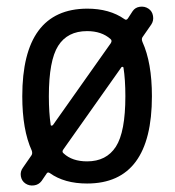

<svg xmlns="http://www.w3.org/2000/svg" viewBox="-20 -557 540 593"><path d="M130.9 -259.8Q130.9 -208 136.7 -170.9Q136.7 -168.9 139.2 -168.9Q141.6 -168.9 143.6 -170.9L322.3 -423.8Q327.1 -431.6 321.3 -436.5Q293.9 -460.9 249 -460.9Q188.5 -460.9 159.7 -415.5Q130.9 -370.1 130.9 -259.8ZM367.2 -259.8Q367.2 -311.5 361.3 -348.6Q360.4 -350.6 357.9 -350.6Q355.5 -350.6 354.5 -348.6L175.8 -95.7Q169.9 -87.9 176.8 -83Q203.1 -58.6 249 -58.6Q308.6 -58.6 337.9 -104Q367.2 -149.4 367.2 -259.8ZM50.8 -39.1 77.1 -77.1Q81.1 -83 78.1 -91.8Q48.8 -156.2 48.8 -259.8Q48.8 -529.3 249 -530.3Q318.4 -530.3 364.3 -498Q370.1 -493.2 375 -500L389.6 -522.5Q397.5 -534.2 412.1 -536.1Q426.8 -538.1 438.5 -530.3Q450.2 -522.5 452.6 -507.8Q455.1 -493.2 447.3 -481.4L420.9 -443.4Q416 -437.5 419.9 -427.7Q449.2 -363.3 449.2 -259.8Q449.2 9.8 249 9.8Q178.7 9.8 133.8 -22.5Q127 -27.3 123 -19.5L108.4 2Q99.6 13.7 85 15.6Q70.3 17.6 58.6 9.8Q46.9 2 44.4 -12.7Q42 -27.3 50.8 -39.1Z"/></svg>

Font: Rounded Mgen+ 1m regular
Style: Regular
Weight: 400
Designer: [Source Han Sans]
Ryoko NISHIZUKA  (kana & ideographs); Paul D. Hunt (Latin, Greek & Cyrillic); Wenlong ZHANG  (bopomofo
Version: Version 1.059.20150602